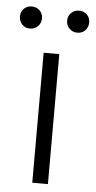

<svg xmlns="http://www.w3.org/2000/svg" viewBox="-75 -714 372 746"><g transform="rotate(5 111.0 -341.0)"><path d="M18.5 -682Q37 -682 49.5 -670Q62 -658 62 -639.5Q62 -621 49.5 -608.5Q37 -596 18.5 -596Q0 -596 -12 -608.5Q-24 -621 -24 -639.5Q-24 -658 -12 -670Q0 -682 18.5 -682ZM203.5 -682Q222 -682 234 -670Q246 -658 246 -639.5Q246 -621 234 -608.5Q222 -596 203.5 -596Q185 -596 172.5 -608.5Q160 -621 160 -639.5Q160 -658 172.5 -670Q185 -682 203.5 -682ZM141 0H80V-507H141Z"/></g></svg>

Font: Hind Mysuru Light
Style: Regular
Weight: 300
Designer: Manushi Parikh, Hitesh Malaviya
Foundry: Indian Type Foundry
Version: Version 0.703;PS 1.0;hotconv 1.0.86;makeotf.lib2.5.63406